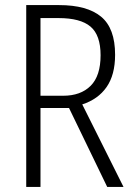

<svg xmlns="http://www.w3.org/2000/svg" viewBox="-20 -734 523 754"><path d="M212 -714Q322 -714 377 -668.5Q432 -623 432 -519Q432 -440 398.5 -392Q365 -344 303 -324L465 0H401L251 -310H139V0H83V-714ZM210 -663H139V-358H228Q297 -358 336 -397Q375 -436 375 -517Q375 -596 335.5 -629.5Q296 -663 210 -663Z"/></svg>

Font: Noto Sans Sinhala UI Condensed Light
Style: Regular
Weight: 300
Width: 3
Designer: Jelle Bosma - Monotype Design Team
Foundry: Monotype Imaging Inc.
Version: Version 2.006; ttfautohint (v1.8.4.7-5d5b)